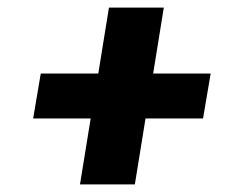

<svg xmlns="http://www.w3.org/2000/svg" viewBox="-20 -592 640 504"><path d="M190 -108 218 -281H67L87 -399H238L266 -572H410L382 -399H533L513 -281H362L334 -108Z"/></svg>

Font: Iosevka Aile Heavy Oblique
Style: Regular
Weight: 900
Italic angle: -9°
Designer: Belleve Invis
Foundry: Belleve Invis
Version: Version 31.1.0; ttfautohint (v1.8.4)